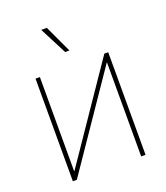

<svg xmlns="http://www.w3.org/2000/svg" viewBox="-136 -837 807 931"><g transform="rotate(-20 267.0 -371.0)"><path d="M454.1 0H431.6V-484.4H430.2L99.6 0H79.1V-529.3H101.6V-44.4H103.5L434.1 -529.3H454.1ZM258.3 -601.6 186 -742.2H214.8L280.3 -601.6Z"/></g></svg>

Font: Inter 24pt Thin
Style: Regular
Weight: 250
Designer: Rasmus Andersson
Foundry: rsms
Version: Version 4.001;git-66647c0bb